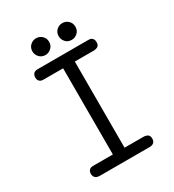

<svg xmlns="http://www.w3.org/2000/svg" viewBox="-188 -888 900 994"><g transform="rotate(-30 262.5 -391.0)"><path d="M290 -732Q290 -754 305 -768Q320 -782 340 -782Q360 -782 375 -768Q390 -754 390 -732Q390 -710 375 -696Q360 -682 340 -682Q317 -682 303.5 -697.5Q290 -713 290 -732ZM133 -732Q133 -754 148 -768Q163 -782 183 -782Q203 -782 218 -768Q233 -754 233 -732Q233 -710 217.5 -696Q202 -682 184 -682Q161 -682 147 -697Q133 -712 133 -732ZM78 -31Q78 -42 82 -48.5Q86 -55 91 -58Q96 -61 102 -61.5Q108 -62 112 -62H227V-577H113Q109 -577 103 -577.5Q97 -578 91.5 -581Q86 -584 82 -590.5Q78 -597 78 -608Q78 -619 85 -629Q92 -639 112 -639H412Q415 -639 421 -638.5Q427 -638 432 -635Q437 -632 441 -625.5Q445 -619 445 -608Q445 -590 434.5 -583.5Q424 -577 409 -577H297V-62H409Q424 -62 434.5 -55.5Q445 -49 445 -31Q445 -20 441 -14Q437 -8 432 -5Q427 -2 421.5 -1Q416 0 413 0H112Q92 -1 85 -10.5Q78 -20 78 -31Z"/></g></svg>

Font: CMU Typewriter Custom
Style: Regular
Weight: 500
Monospace: yes
Version: Version 0.7.0